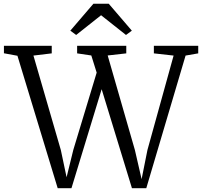

<svg xmlns="http://www.w3.org/2000/svg" viewBox="-40 -982 1054 1002"><path d="M-19.5 -704V-743H230V-703.5L134.5 -692L277.5 -199L307.5 -57L342.5 -199.5L464.5 -603L436.5 -692.5L362.5 -703.5V-743H619V-703.5L522 -692.5L664 -199L699 -47L729.5 -199.5L866 -692L763 -703.5V-743H994.5V-703.5L928.5 -692L723.5 0H648.5L490.5 -516.5L333 0H261L51 -691ZM357.5 -799.5 327 -822 447.5 -962.5H527.5L648 -822L617.5 -799.5L487.5 -902.5Z"/></svg>

Font: Merriweather 36pt Light
Style: Regular
Weight: 300
Designer: Eben Sorkin
Foundry: Eben Sorkin
Version: Version 2.100